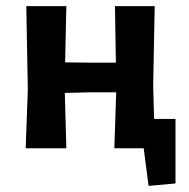

<svg xmlns="http://www.w3.org/2000/svg" viewBox="-20 -485 618 628"><path d="M64 0 71 -192 66 -465H197L193 -281L279 -280H359L356 -465H486L481 -205L484 -96H554V115L466 123L450 0H354L360 -183H273L192 -181L197 0Z"/></svg>

Font: Alegreya Sans SC
Style: Bold
Weight: 700
Designer: Juan Pablo del Peral
Foundry: Huerta Tipografica
Version: Version 2.007